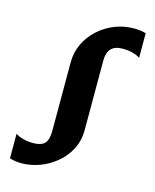

<svg xmlns="http://www.w3.org/2000/svg" viewBox="-115 -830 745 921"><g transform="rotate(15 258.0 -370.0)"><path d="M81.5 12Q63 12 49 9.8Q35 7.5 21.5 3.5V-118.5Q37 -108 60.2 -102Q83.5 -96 110.5 -96Q149 -96 166.2 -113.8Q183.5 -131.5 183.5 -175.5V-518Q183.5 -566.5 203.8 -609Q224 -651.5 259.2 -683.8Q294.5 -716 339.8 -734.2Q385 -752.5 435 -752.5Q453.5 -752.5 468.2 -750.5Q483 -748.5 495 -744.5V-622.5Q481.5 -632 459.5 -638.2Q437.5 -644.5 408.5 -644.5Q369 -644.5 350.8 -624.5Q332.5 -604.5 332.5 -565.5V-221Q332.5 -167 310 -124Q287.5 -81 250.2 -50.5Q213 -20 168.8 -4Q124.5 12 81.5 12Z"/></g></svg>

Font: Merriweather Light 18pt
Style: Bold
Weight: 700
Version: Version 2.100